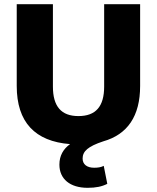

<svg xmlns="http://www.w3.org/2000/svg" viewBox="-20 -680 750 918"><path d="M399 218C439 218 467 212 493 199L476 113C463 120 447 122 430 122C396 122 375 106 375 78C375 43 401 20 473 -4C590 -37 650 -125 650 -269V-660H478V-266C478 -171 438 -125 355 -125C273 -125 233 -171 233 -266V-660H60V-269C60 -96 147 -4 315 9C283 32 264 64 264 107C264 176 315 218 399 218Z"/></svg>

Font: Work Sans
Style: Bold
Weight: 700
Designer: Wei Huang
Foundry: Wei Huang
Version: Version 2.012